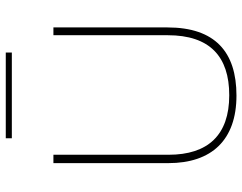

<svg xmlns="http://www.w3.org/2000/svg" viewBox="-107 -721 839 665"><g transform="rotate(-90 312.5 -388.5)"><path d="M166 -767H463V-788H166ZM314 11C465 11 550 -63 550 -228V-623H523V-227C523 -81 449 -14 315 -14C177 -14 109 -88 109 -224V-623H80V-225C80 -75 160 11 314 11Z"/></g></svg>

Font: Inconsolata Expanded ExtraLight
Style: Regular
Weight: 200
Width: 7
Monospace: yes
Designer: Raph Levien, Cyreal, Brenton Simpson
Foundry: Raph Levien, Cyreal, Google
Version: Version 3.100